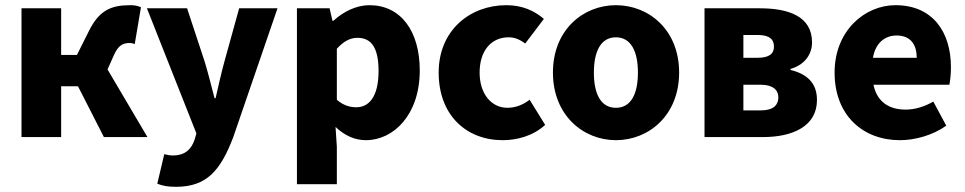

<svg xmlns="http://www.w3.org/2000/svg" viewBox="-20 -529 3726 741"><path d="M63 0H216V-196H281L381 0H549L395 -261L419 -315C437 -356 456 -363 481 -363C488 -363 494 -361 500 -359L524 -501C511 -507 498 -509 483 -509C409 -509 362 -490 321 -405L277 -317H216V-497H63Z M659 192C778 192 831 129 880 1L1051 -497H903L846 -291C833 -244 823 -197 812 -150H808C795 -199 784 -245 770 -291L702 -497H547L738 -14L731 10C719 46 695 71 647 71C637 71 630 70 614 66L587 180C607 188 627 192 659 192Z M1126 182H1280V38L1275 -39C1310 -6 1349 12 1392 12C1499 12 1600 -86 1600 -257C1600 -410 1526 -509 1406 -509C1355 -509 1305 -484 1267 -449H1263L1252 -497H1126ZM1355 -115C1331 -115 1305 -122 1280 -144V-341C1307 -370 1331 -383 1360 -383C1415 -383 1441 -342 1441 -255C1441 -154 1403 -115 1355 -115Z M1920 12C1973 12 2036 -3 2084 -47L2024 -144C1999 -125 1971 -113 1938 -113C1877 -113 1831 -166 1831 -249C1831 -331 1874 -385 1943 -385C1965 -385 1984 -378 2007 -361L2079 -456C2042 -488 1995 -509 1934 -509C1796 -509 1673 -414 1673 -249C1673 -84 1780 12 1920 12Z M2357 12C2484 12 2601 -84 2601 -249C2601 -414 2484 -509 2357 -509C2231 -509 2114 -414 2114 -249C2114 -84 2231 12 2357 12ZM2357 -113C2299 -113 2272 -166 2272 -249C2272 -331 2299 -385 2357 -385C2415 -385 2442 -331 2442 -249C2442 -166 2415 -113 2357 -113Z M2699 0H2925C3038 0 3133 -41 3133 -143C3133 -210 3093 -244 3031 -259V-263C3090 -280 3114 -324 3114 -365C3114 -466 3024 -497 2912 -497H2699ZM2849 -306V-394H2904C2950 -394 2967 -377 2967 -349C2967 -322 2949 -306 2904 -306ZM2849 -103V-202H2916C2964 -202 2984 -181 2984 -153C2984 -125 2966 -103 2917 -103Z M3453 12C3512 12 3580 -7 3632 -44L3582 -137C3547 -117 3511 -106 3475 -106C3412 -106 3365 -135 3351 -202H3644C3647 -216 3650 -242 3650 -270C3650 -405 3580 -509 3436 -509C3317 -509 3201 -410 3201 -249C3201 -83 3311 12 3453 12ZM3349 -306C3359 -364 3396 -392 3440 -392C3496 -392 3518 -355 3518 -306Z"/></svg>

Font: Source Sans Pro
Style: Bold
Weight: 700
Designer: Paul D. Hunt
Foundry: Adobe Systems Incorporated
Version: Version 3.006;hotconv 1.0.111;makeotfexe 2.5.65597